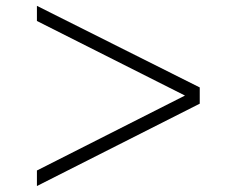

<svg xmlns="http://www.w3.org/2000/svg" viewBox="-20 -656 801 650"><path d="M105 -636.2 656.2 -360V-305L105 -26.2V-78.8L606.2 -332.5L105 -585Z"/></svg>

Font: Now Light
Style: Regular
Weight: 300
Designer: Alfredo Marco Pradil
Foundry: Alfredo Marco Pradil
Version: Version 1.002;PS 001.002;hotconv 1.0.88;makeotf.lib2.5.64775